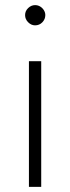

<svg xmlns="http://www.w3.org/2000/svg" viewBox="-20 -538 275 750"><path d="M93 192V-299H141V192ZM117 -518Q128 -518 137 -512.5Q146 -507 151.5 -498Q157 -489 157 -479Q157 -463 145.5 -451Q134 -439 117 -439Q102 -439 90 -451Q78 -463 78 -479Q78 -495 90 -506.5Q102 -518 117 -518Z"/></svg>

Font: MuseoModerno Thin ExtraLight
Style: Regular
Weight: 250
Version: Version 1.002